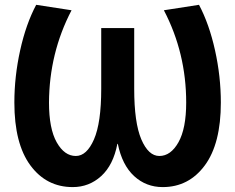

<svg xmlns="http://www.w3.org/2000/svg" viewBox="-20 -760 968 790"><path d="M462.9 -168Q446.3 -81.1 396.5 -35.6Q346.7 9.8 279.3 9.8Q170.9 9.8 105 -79.6Q39.1 -168.9 39.1 -337.9Q39.1 -445.3 63 -553.2Q86.9 -661.1 128.9 -740.2L274.4 -717.8Q182.6 -542 181.6 -337.9Q181.6 -230.5 213.4 -174.3Q245.1 -118.2 292 -118.2Q336.9 -118.2 366.7 -186.5Q396.5 -254.9 396.5 -394.5V-644.5H532.2V-394.5Q532.2 -254.9 561.5 -186.5Q590.8 -118.2 635.7 -118.2Q682.6 -118.2 714.4 -174.8Q746.1 -231.4 746.1 -337.9Q746.1 -542 654.3 -717.8L798.8 -740.2Q840.8 -661.1 864.7 -553.2Q888.7 -445.3 888.7 -337.9Q888.7 -168.9 822.8 -79.6Q756.8 9.8 649.4 9.8Q581.1 9.8 531.7 -35.6Q482.4 -81.1 464.8 -168Z"/></svg>

Font: Mgen+ 1c bold
Style: Bold
Weight: 700
Designer: [Source Han Sans]
Ryoko NISHIZUKA  (kana & ideographs); Paul D. Hunt (Latin, Greek & Cyrillic); Wenlong ZHANG  (bopomofo
Version: Version 1.059.20150602